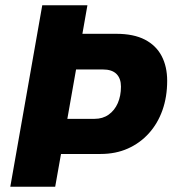

<svg xmlns="http://www.w3.org/2000/svg" viewBox="-20 -707 670 727"><path d="M19 0 140 -687H311L292 -579H420Q486 -579 528.5 -557Q571 -535 592 -495Q613 -455 613 -401Q613 -340 595 -289.5Q577 -239 543.5 -202Q510 -165 464 -144.5Q418 -124 361 -124H211L189 0ZM235 -257H338Q369 -257 391.5 -273Q414 -289 426 -316.5Q438 -344 438 -379Q438 -410 421 -427Q404 -444 369 -444H268Z"/></svg>

Font: Archivo SemiCondensed ExtraBold
Style: Italic
Weight: 800
Width: 4
Italic angle: -10°
Designer: Hector Gatti
Foundry: Omnibus-Type
Version: Version 2.001